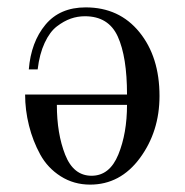

<svg xmlns="http://www.w3.org/2000/svg" viewBox="-20 -488 500 520"><path d="M228 -12Q277 -12 300.5 -69.5Q324 -127 324 -204H134Q134 -126 156.5 -69Q179 -12 228 -12ZM224 12Q180 12 144.5 -10.5Q109 -33 89 -69.5Q69 -106 58.5 -148Q48 -190 48 -232H324Q324 -334 299 -389Q274 -444 210 -444Q190 -444 171.5 -437.5Q153 -431 134 -416.5Q115 -402 101 -372Q87 -342 82 -300H58Q64 -374 103 -421Q142 -468 212 -468Q303 -468 357.5 -401Q412 -334 412 -228Q412 -132 359 -60Q306 12 224 12Z"/></svg>

Font: Old Standard TT
Style: Regular
Weight: 400
Designer: Alexey Kryukov <alexios@thessalonica.org.ru>
Version: Version 1.0